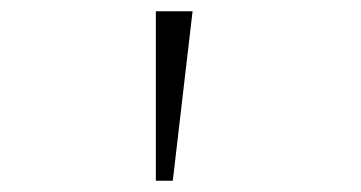

<svg xmlns="http://www.w3.org/2000/svg" viewBox="-20 -720 640 340"><path d="M321 -700 286 -400H256V-700Z"/></svg>

Font: Fliege Mono Thin
Style: Regular
Weight: 100
Version: Version 0.020;Glyphs 3.3 (3306)